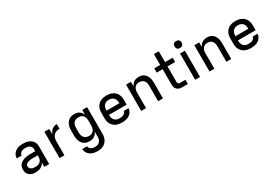

<svg xmlns="http://www.w3.org/2000/svg" viewBox="54 -1902 4693 3288"><g transform="rotate(-30 2400.0 -258.0)"><path d="M247 8Q226 8 204.5 5Q183 2 163 -6Q143 -14 126 -28Q109 -42 98 -60Q87 -78 82 -99Q77 -120 77 -142Q77 -170 86 -197Q95 -224 114 -244.5Q133 -265 158.5 -278Q184 -291 211 -298.5Q238 -306 265.5 -308.5Q293 -311 321 -311H419V-348Q419 -370 409.5 -390.5Q400 -411 382 -423Q364 -435 342 -439.5Q320 -444 298 -444Q278 -444 258 -440.5Q238 -437 220 -427Q202 -417 190.5 -399.5Q179 -382 179 -362H83Q83 -387 91.5 -412Q100 -437 115.5 -457Q131 -477 152.5 -491Q174 -505 198 -513.5Q222 -522 247.5 -525Q273 -528 298 -528Q325 -528 351.5 -524.5Q378 -521 403 -512Q428 -503 450 -487Q472 -471 487 -449Q502 -427 508.5 -401Q515 -375 515 -348V0H419V-87Q407 -63 389 -44.5Q371 -26 347.5 -14Q324 -2 298.5 3Q273 8 247 8ZM284 -76Q309 -76 333.5 -81.5Q358 -87 378 -102Q398 -117 408.5 -140.5Q419 -164 419 -189V-228H321Q306 -228 290.5 -227Q275 -226 260 -223Q245 -220 230 -215.5Q215 -211 202 -203Q189 -195 181 -181Q173 -167 173 -152Q173 -133 183.5 -116.5Q194 -100 210.5 -91Q227 -82 246 -79Q265 -76 284 -76Z M720 0V-520H816V-412Q822 -428 830 -443.5Q838 -459 849 -472.5Q860 -486 874 -497Q888 -508 903.5 -515.5Q919 -523 936.5 -525.5Q954 -528 971 -528V-436Q950 -436 929 -432Q908 -428 889.5 -418.5Q871 -409 856 -393Q841 -377 832 -358Q823 -339 819.5 -318Q816 -297 816 -276V0Z M1346 223Q1321 223 1296.5 220Q1272 217 1248.5 208.5Q1225 200 1204 186Q1183 172 1167.5 152.5Q1152 133 1143.5 109Q1135 85 1133 60H1229Q1230 80 1241.5 96.5Q1253 113 1270.5 122.5Q1288 132 1307.5 135.5Q1327 139 1346 139Q1364 139 1381 135.5Q1398 132 1412.5 123.5Q1427 115 1438.5 101.5Q1450 88 1457 72Q1464 56 1466.5 39Q1469 22 1469 5V-92Q1459 -69 1443.5 -49.5Q1428 -30 1407 -16.5Q1386 -3 1361.5 2.5Q1337 8 1312 8Q1285 8 1258 1.5Q1231 -5 1209 -20Q1187 -35 1170.5 -57Q1154 -79 1144.5 -104Q1135 -129 1131 -156Q1127 -183 1127 -210V-310Q1127 -337 1131 -364Q1135 -391 1144.5 -416Q1154 -441 1170.5 -463Q1187 -485 1209 -500Q1231 -515 1258 -521.5Q1285 -528 1312 -528Q1337 -528 1361.5 -522.5Q1386 -517 1407 -503.5Q1428 -490 1443.5 -470.5Q1459 -451 1469 -428V-520H1565V5Q1565 34 1559.5 63Q1554 92 1541 118.5Q1528 145 1507 166Q1486 187 1460 200Q1434 213 1405 218Q1376 223 1346 223ZM1349 -76Q1366 -76 1383 -79.5Q1400 -83 1414.5 -92Q1429 -101 1440 -114.5Q1451 -128 1457.5 -143.5Q1464 -159 1466.5 -176Q1469 -193 1469 -210V-310Q1469 -327 1466.5 -344Q1464 -361 1457.5 -376.5Q1451 -392 1440 -405.5Q1429 -419 1414.5 -428Q1400 -437 1383 -440.5Q1366 -444 1349 -444Q1332 -444 1314.5 -440.5Q1297 -437 1282 -428.5Q1267 -420 1255 -407Q1243 -394 1236 -378Q1229 -362 1226 -344.5Q1223 -327 1223 -310V-210Q1223 -193 1226 -175.5Q1229 -158 1236 -142Q1243 -126 1255 -113Q1267 -100 1282 -91.5Q1297 -83 1314.5 -79.5Q1332 -76 1349 -76Z M1953 8Q1923 8 1893.5 3Q1864 -2 1837 -14.5Q1810 -27 1788 -48Q1766 -69 1752 -95Q1738 -121 1732.5 -150.5Q1727 -180 1727 -210V-310Q1727 -340 1732.5 -369Q1738 -398 1751.5 -424.5Q1765 -451 1786.5 -471.5Q1808 -492 1835 -505Q1862 -518 1891 -523Q1920 -528 1950 -528Q1980 -528 2009 -523Q2038 -518 2065 -505Q2092 -492 2113.5 -471.5Q2135 -451 2148.5 -424.5Q2162 -398 2167.5 -369Q2173 -340 2173 -310V-218H1823V-210Q1823 -192 1826 -174.5Q1829 -157 1836.5 -141Q1844 -125 1856.5 -112Q1869 -99 1884.5 -90.5Q1900 -82 1917.5 -79Q1935 -76 1953 -76Q1972 -76 1991.5 -79Q2011 -82 2029 -90Q2047 -98 2060 -114Q2073 -130 2075 -149H2171Q2169 -124 2159.5 -100.5Q2150 -77 2133.5 -58.5Q2117 -40 2096 -26.5Q2075 -13 2051 -5.5Q2027 2 2002 5Q1977 8 1953 8ZM1823 -302H2077V-310Q2077 -328 2074 -345Q2071 -362 2064 -378Q2057 -394 2045 -407Q2033 -420 2017.5 -428.5Q2002 -437 1985 -440.5Q1968 -444 1950 -444Q1932 -444 1915 -440.5Q1898 -437 1882.5 -428.5Q1867 -420 1855 -407Q1843 -394 1836 -378Q1829 -362 1826 -345Q1823 -328 1823 -310Z M2335 0V-520H2431V-428Q2441 -450 2456.5 -470Q2472 -490 2493 -503.5Q2514 -517 2538.5 -522.5Q2563 -528 2587 -528Q2614 -528 2640 -521.5Q2666 -515 2687.5 -499.5Q2709 -484 2724.5 -461.5Q2740 -439 2749 -414Q2758 -389 2761.5 -363Q2765 -337 2765 -310V0H2669V-310Q2669 -327 2666.5 -344Q2664 -361 2657.5 -376.5Q2651 -392 2640.5 -405.5Q2630 -419 2615.5 -428Q2601 -437 2584 -440.5Q2567 -444 2550 -444Q2533 -444 2516 -440.5Q2499 -437 2484.5 -428Q2470 -419 2459.5 -405.5Q2449 -392 2442.5 -376.5Q2436 -361 2433.5 -344Q2431 -327 2431 -310V0Z M3144 0Q3126 0 3108 -3Q3090 -6 3074 -14Q3058 -22 3045 -35Q3032 -48 3024 -64Q3016 -80 3013 -98Q3010 -116 3010 -134V-436H2893V-520H3010V-735H3106V-520H3257V-436H3106V-134Q3106 -125 3107.5 -116Q3109 -107 3114 -99.5Q3119 -92 3127 -88Q3135 -84 3144 -84H3257V0Z M3402 0V-520H3498V0ZM3450 -601Q3436 -601 3422.5 -605Q3409 -609 3399 -619Q3389 -629 3385 -642.5Q3381 -656 3381 -670Q3381 -684 3385 -697.5Q3389 -711 3399 -721Q3409 -731 3422.5 -735Q3436 -739 3450 -739Q3464 -739 3477.5 -735Q3491 -731 3501 -721Q3511 -711 3515 -697.5Q3519 -684 3519 -670Q3519 -656 3515 -642.5Q3511 -629 3501 -619Q3491 -609 3477.5 -605Q3464 -601 3450 -601Z M3685 0V-520H3781V-428Q3791 -450 3806.5 -470Q3822 -490 3843 -503.5Q3864 -517 3888.5 -522.5Q3913 -528 3937 -528Q3964 -528 3990 -521.5Q4016 -515 4037.5 -499.5Q4059 -484 4074.5 -461.5Q4090 -439 4099 -414Q4108 -389 4111.5 -363Q4115 -337 4115 -310V0H4019V-310Q4019 -327 4016.5 -344Q4014 -361 4007.5 -376.5Q4001 -392 3990.5 -405.5Q3980 -419 3965.5 -428Q3951 -437 3934 -440.5Q3917 -444 3900 -444Q3883 -444 3866 -440.5Q3849 -437 3834.5 -428Q3820 -419 3809.5 -405.5Q3799 -392 3792.5 -376.5Q3786 -361 3783.5 -344Q3781 -327 3781 -310V0Z M4503 8Q4473 8 4443.5 3Q4414 -2 4387 -14.5Q4360 -27 4338 -48Q4316 -69 4302 -95Q4288 -121 4282.5 -150.5Q4277 -180 4277 -210V-310Q4277 -340 4282.5 -369Q4288 -398 4301.5 -424.5Q4315 -451 4336.5 -471.5Q4358 -492 4385 -505Q4412 -518 4441 -523Q4470 -528 4500 -528Q4530 -528 4559 -523Q4588 -518 4615 -505Q4642 -492 4663.5 -471.5Q4685 -451 4698.5 -424.5Q4712 -398 4717.5 -369Q4723 -340 4723 -310V-218H4373V-210Q4373 -192 4376 -174.5Q4379 -157 4386.5 -141Q4394 -125 4406.5 -112Q4419 -99 4434.5 -90.5Q4450 -82 4467.5 -79Q4485 -76 4503 -76Q4522 -76 4541.5 -79Q4561 -82 4579 -90Q4597 -98 4610 -114Q4623 -130 4625 -149H4721Q4719 -124 4709.5 -100.5Q4700 -77 4683.5 -58.5Q4667 -40 4646 -26.5Q4625 -13 4601 -5.5Q4577 2 4552 5Q4527 8 4503 8ZM4373 -302H4627V-310Q4627 -328 4624 -345Q4621 -362 4614 -378Q4607 -394 4595 -407Q4583 -420 4567.5 -428.5Q4552 -437 4535 -440.5Q4518 -444 4500 -444Q4482 -444 4465 -440.5Q4448 -437 4432.5 -428.5Q4417 -420 4405 -407Q4393 -394 4386 -378Q4379 -362 4376 -345Q4373 -328 4373 -310Z"/></g></svg>

Font: Iosevka Aile Medium
Style: Regular
Weight: 500
Designer: Belleve Invis
Foundry: Belleve Invis
Version: Version 27.3.5; ttfautohint (v1.8.4)